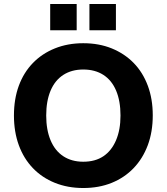

<svg xmlns="http://www.w3.org/2000/svg" viewBox="-20 -933 836 964"><path d="M398 11Q320 11 255.5 -15Q191 -41 145 -89Q99 -137 74.5 -204Q50 -271 50 -353Q50 -436 74.5 -502.5Q99 -569 145 -616.5Q191 -664 255.5 -690Q320 -716 398 -716Q477 -716 541 -690Q605 -664 651 -617Q697 -570 722 -503Q747 -436 747 -354Q747 -271 722 -204Q697 -137 651 -89Q605 -41 541 -15Q477 11 398 11ZM398 -121Q458 -121 499 -148.5Q540 -176 562.5 -228.5Q585 -281 585 -353Q585 -426 563 -478Q541 -530 499 -557Q457 -584 398 -584Q340 -584 298 -557Q256 -530 234 -478Q212 -426 212 -353Q212 -281 234 -228.5Q256 -176 298 -148.5Q340 -121 398 -121ZM429 -781V-913H562V-781ZM232 -781V-913H365V-781Z"/></svg>

Font: Nunito Sans 12pt ExtraLight 12pt ExtraBold
Style: Regular
Weight: 800
Version: Version 3.101;gftools[0.9.27]